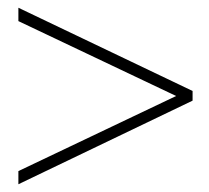

<svg xmlns="http://www.w3.org/2000/svg" viewBox="-20 -466 540 496"><path d="M477.5 -206 27.5 10V-24L435 -218L27.5 -411.5V-446L477.5 -231Z"/></svg>

Font: Newsreader Text Light
Style: Regular
Weight: 300
Designer: Hugues Gentile
Foundry: Production Type
Version: Version 1.001